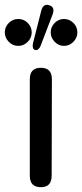

<svg xmlns="http://www.w3.org/2000/svg" viewBox="-57 -779 342 799"><path d="M113 0Q67 0 67 -48V-449Q67 -497 113 -497Q159 -497 159 -449L158 -48Q158 0 113 0ZM19 -588Q-4 -588 -20.5 -605Q-37 -622 -37 -644Q-37 -667 -20.5 -683.5Q-4 -700 19 -700Q42 -700 58.5 -683.5Q75 -667 75 -644Q75 -622 58.5 -605Q42 -588 19 -588ZM209 -588Q187 -588 170.5 -605Q154 -622 154 -644Q154 -667 170.5 -683.5Q187 -700 209 -700Q232 -700 248.5 -683.5Q265 -667 265 -644Q265 -622 248.5 -605Q232 -588 209 -588ZM111 -586Q108 -579 102 -574Q96 -569 89 -571Q82 -573 80 -580.5Q78 -588 80 -598L114 -732Q122 -766 148 -757Q173 -750 162 -719Z"/></svg>

Font: Zen Maru Gothic Medium
Style: Regular
Weight: 500
Designer: Yoshimichi Ohira
Foundry: Positype
Version: Version 1.001